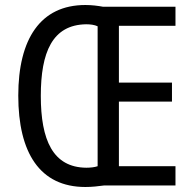

<svg xmlns="http://www.w3.org/2000/svg" viewBox="-20 -741 771 767"><path d="M321 -721C142 -721 53 -586 53 -359C53 -131 139 6 321 6C348 6 372 3 395 0H681V-77H455V-335H667V-411H455V-638H681V-714H392C370 -718 347 -721 321 -721ZM324 -644C341 -644 357 -642 370 -636V-77C358 -73 342 -71 325 -71C191 -72 143 -182 143 -358C143 -532 189 -642 324 -644Z"/></svg>

Font: Noto Sans Gurmukhi UI Condensed
Style: Regular
Weight: 400
Width: 3
Designer: Jelle Bosma - Monotype Design Team
Foundry: Monotype Imaging Inc.
Version: Version 2.004